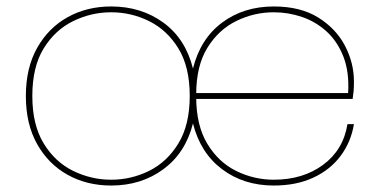

<svg xmlns="http://www.w3.org/2000/svg" viewBox="-20 -567 1175 594"><path d="M567 -270Q567 -360 532 -417Q497 -474 441.5 -501.5Q386 -529 324 -529Q262 -529 206 -501.5Q150 -474 115 -417Q80 -360 80 -270Q80 -181 115 -123.5Q150 -66 206 -38.5Q262 -11 324 -11Q386 -11 441.5 -38.5Q497 -66 532 -123.5Q567 -181 567 -270ZM60 -270Q60 -357 95 -419Q130 -481 189.5 -514Q249 -547 324 -547Q417 -547 485.5 -497Q554 -447 577 -355Q600 -447 667 -497Q734 -547 827 -547Q910 -547 965 -512.5Q1020 -478 1047.5 -425Q1075 -372 1075 -315Q1075 -296 1074 -285.5Q1073 -275 1071 -261H577V-279H1057Q1061 -344 1042.5 -391.5Q1024 -439 990.5 -469.5Q957 -500 914.5 -514.5Q872 -529 827 -529Q766 -529 711 -502Q656 -475 621.5 -419Q587 -363 587 -275V-267Q587 -179 621.5 -122Q656 -65 711 -38Q766 -11 827 -11Q917 -11 979.5 -57Q1042 -103 1055 -183H1075Q1066 -128 1034 -85Q1002 -42 949.5 -17.5Q897 7 827 7Q734 7 667 -43.5Q600 -94 577 -185Q554 -94 485.5 -43.5Q417 7 324 7Q249 7 189.5 -26Q130 -59 95 -121Q60 -183 60 -270Z"/></svg>

Font: Poppins Devanagari Thin
Style: Regular
Weight: 100
Designer: Ninad Kale (Devanagari), Jonny Pinhorn (Latin)
Foundry: Indian Type Foundry
Version: 4.005